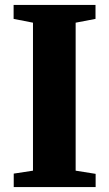

<svg xmlns="http://www.w3.org/2000/svg" viewBox="-20 -763 446 783"><path d="M114.5 -67V-670.5L35.5 -686V-743H369.5V-686L288.5 -670.5V-67L370 -54V0H36V-55Z"/></svg>

Font: Merriweather 48pt Black
Style: Regular
Weight: 900
Version: Version 2.100